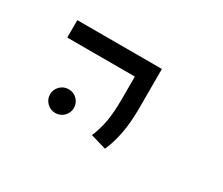

<svg xmlns="http://www.w3.org/2000/svg" viewBox="-67 -739 720 620"><g transform="rotate(30 293.0 -428.5)"><path d="M359.4 -271 301.3 -288.1Q314 -317.9 320.3 -351.6Q326.7 -385.3 326.7 -441.4V-521H74.7V-585.9H390.1V-441.4Q390.1 -385.3 381.8 -343Q373.5 -300.8 359.4 -271ZM162.6 -290.5Q144.5 -290.5 131.3 -303.5Q118.2 -316.4 118.2 -334.5Q118.2 -353 131.3 -366Q144.5 -378.9 162.6 -378.9Q181.2 -378.9 194.1 -366Q207 -353 207 -334.5Q207 -316.4 194.1 -303.5Q181.2 -290.5 162.6 -290.5Z"/></g></svg>

Font: Cascadia Code NF Light
Style: Regular
Weight: 300
Monospace: yes
Designer: Aaron Bell
Foundry: Saja Typeworks
Version: Version 2404.023; ttfautohint (v1.8.4)